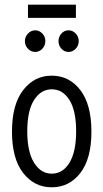

<svg xmlns="http://www.w3.org/2000/svg" viewBox="-20 -789 440 817"><path d="M200 8Q126 8 78.5 -53Q31 -114 31 -229Q31 -344 78.5 -405.5Q126 -467 200 -467Q275 -467 322 -405.5Q369 -344 369 -229Q369 -114 322 -53Q275 8 200 8ZM200 -50Q247 -50 275.5 -96.5Q304 -143 304 -230Q304 -318 275.5 -363.5Q247 -409 200 -409Q154 -409 125 -363.5Q96 -318 96 -230Q96 -143 125 -96.5Q154 -50 200 -50ZM130 -568Q112 -568 99 -581.5Q86 -595 86 -614Q86 -632 99 -646Q112 -660 130 -660Q147 -660 160 -646.5Q173 -633 173 -614Q173 -595 160 -581.5Q147 -568 130 -568ZM272 -568Q254 -568 241.5 -581.5Q229 -595 229 -614Q229 -633 241.5 -646.5Q254 -660 272 -660Q289 -660 302 -646.5Q315 -633 315 -614Q315 -595 302 -581.5Q289 -568 272 -568ZM99 -713V-769H303V-713Z"/></svg>

Font: Inconsolata Condensed
Style: Regular
Weight: 400
Width: 3
Monospace: yes
Designer: Raph Levien, Cyreal, Brenton Simpson
Foundry: Raph Levien, Cyreal, Google
Version: Version 3.000; ttfautohint (v1.8.2.53-6de2)